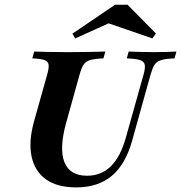

<svg xmlns="http://www.w3.org/2000/svg" viewBox="-20 -792 776 823"><path d="M306.5 11.3Q225.8 11.3 177.4 -23Q129 -57.3 115.3 -121.4Q101.6 -185.5 126.6 -274.2L182.3 -472.6Q190.3 -500.8 188.3 -514.9Q186.3 -529 170.2 -534.7Q154 -540.3 118.5 -541.9L126.6 -571Q147.6 -570.2 185.5 -569.4Q223.4 -568.5 274.2 -568.5Q325 -568.5 364.5 -569.4Q404 -570.2 431.5 -571L423.4 -541.9Q386.3 -540.3 366.9 -534.7Q347.6 -529 338.3 -514.9Q329 -500.8 321 -471.8L263.7 -266.1Q233.1 -155.6 256 -97.2Q279 -38.7 353.2 -38.7Q414.5 -38.7 456 -80.2Q497.6 -121.8 520.2 -204.8L595.2 -471.8Q603.2 -500 600.4 -514.5Q597.6 -529 579.8 -534.7Q562.1 -540.3 523.4 -541.9L531.5 -571Q552.4 -570.2 579 -569.4Q605.6 -568.5 641.1 -568.5Q672.6 -568.5 697.2 -569.4Q721.8 -570.2 736.3 -571L728.2 -541.9Q690.3 -540.3 670.6 -534.3Q650.8 -528.2 641.9 -513.7Q633.1 -499.2 625 -471L546.8 -190.3Q518.5 -87.9 459.3 -38.3Q400 11.3 306.5 11.3ZM302.4 -627.4 290.3 -647.6 473.4 -771.8H526.6L648.4 -648.4L633.1 -627.4L424.2 -699.2L475.8 -705.6Z"/></svg>

Font: Playfair 5pt SemiExpanded Light ExtraBold
Style: Italic
Weight: 800
Italic angle: -15.6°
Version: Version 2.001;gftools[0.9.30]